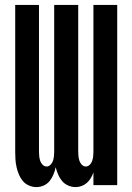

<svg xmlns="http://www.w3.org/2000/svg" viewBox="-20 -755 540 783"><path d="M128 8Q113 8 98 1.5Q83 -5 73 -17Q63 -29 57 -43.5Q51 -58 47.5 -73.5Q44 -89 43 -104.5Q42 -120 42 -136V-735H139V-136Q139 -127 140 -117.5Q141 -108 144 -99Q147 -90 154 -83Q161 -76 170 -76Q179 -76 186 -83Q193 -90 196 -99Q199 -108 200 -117.5Q201 -127 201 -136V-735H299V-136Q299 -127 300 -117.5Q301 -108 304 -99Q307 -90 314 -83Q321 -76 330 -76Q339 -76 346 -83Q353 -90 356 -99Q359 -108 360 -117.5Q361 -127 361 -136V-735H458V0H361V-52Q357 -40 350.5 -29Q344 -18 334.5 -9.5Q325 -1 313 3.5Q301 8 288 8Q273 8 258 1.5Q243 -5 233 -17Q223 -29 217 -43.5Q211 -58 207 -73Q204 -58 198 -43.5Q192 -29 182.5 -17Q173 -5 158.5 1.5Q144 8 128 8Z"/></svg>

Font: Iosevka Term Curly
Style: Bold
Weight: 700
Designer: Belleve Invis
Foundry: Belleve Invis
Version: Version 32.3.0